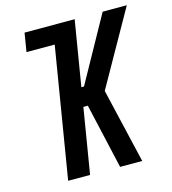

<svg xmlns="http://www.w3.org/2000/svg" viewBox="-109 -825 819 914"><g transform="rotate(-15 300.0 -367.5)"><path d="M114 0 220 -643H81L96 -735H343L290 -414H303L481 -735H600L393 -368L479 0H370L297 -321H275L222 0Z"/></g></svg>

Font: Iosevka Aile Semibold Oblique
Style: Regular
Weight: 600
Italic angle: -9°
Designer: Belleve Invis
Foundry: Belleve Invis
Version: Version 31.1.0; ttfautohint (v1.8.4)